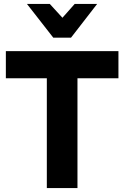

<svg xmlns="http://www.w3.org/2000/svg" viewBox="-20 -964 638 984"><path d="M377 -563H587V-702H10V-563H220V0H377ZM363 -944 300 -873 235 -944H118L253 -771H344L478 -944Z"/></svg>

Font: Geom
Style: Bold
Weight: 700
Version: Version 1.102